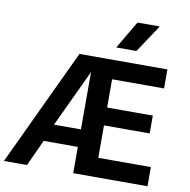

<svg xmlns="http://www.w3.org/2000/svg" viewBox="-126 -1038 1120 1134"><g transform="rotate(10 434.0 -471.0)"><path d="M-28 0 301.5 -700H829V-586H517.5V-416.5H791.5V-309.5H517.5V-115H833V0H387.5V-157.5H182.5L110.5 0ZM226 -262.5H387.5V-606.5ZM509 -775.5 607 -942H740.5L630 -775.5Z"/></g></svg>

Font: Geologica Cursive Medium
Style: Regular
Weight: 500
Designer: Sindre Bremnes, Frode Helland
Foundry: Monokrom Skriftforlag AS
Version: Version 1.010;gftools[0.9.28]